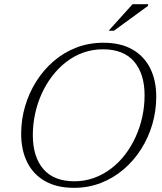

<svg xmlns="http://www.w3.org/2000/svg" viewBox="-20 -891 779 921"><path d="M137.5 -243Q137.5 -139 187.8 -80.2Q238 -21.5 337 -21.5Q386.5 -21.5 430.8 -37.5Q475 -53.5 512.5 -82Q550 -110.5 579.8 -149.2Q609.5 -188 630.5 -234Q651.5 -280 662.5 -330.5Q673.5 -381 673.5 -433.5Q673.5 -537 623.2 -595.8Q573 -654.5 474 -654.5Q424.5 -654.5 380 -638.8Q335.5 -623 298.2 -594.2Q261 -565.5 231.2 -527Q201.5 -488.5 180.5 -442.5Q159.5 -396.5 148.5 -345.8Q137.5 -295 137.5 -243ZM729.5 -427.5Q729.5 -359.5 710.8 -295.2Q692 -231 657 -175.8Q622 -120.5 573.2 -78.8Q524.5 -37 464.2 -13.5Q404 10 335 10Q252 10 195.5 -22.5Q139 -55 110.2 -113.2Q81.5 -171.5 81.5 -249Q81.5 -316.5 100.2 -380.8Q119 -445 153.8 -500.2Q188.5 -555.5 237.2 -597.5Q286 -639.5 346.2 -662.8Q406.5 -686 476 -686Q559 -686 615.5 -653.5Q672 -621 700.8 -562.8Q729.5 -504.5 729.5 -427.5ZM501 -743.5 616 -871H691L689.5 -862.5L526.5 -743.5Z"/></svg>

Font: Newsreader 16pt 16pt Light
Style: Italic
Weight: 300
Italic angle: -17°
Version: Version 1.003